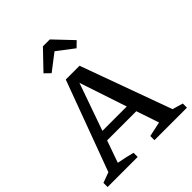

<svg xmlns="http://www.w3.org/2000/svg" viewBox="-242 -1038 1182 1182"><g transform="rotate(-45 348.5 -447.0)"><path d="M625 -56Q643 -51 660 -46Q677 -41 694 -36V0H411V-36L508 -57L458 -205H204L153 -61Q182 -56 209.5 -49.5Q237 -43 265 -36V0H3V-36L71 -61L289 -650H409ZM225 -267H437L334 -576ZM394 -894 508 -774 472 -739 363 -822 255 -739 219 -774 334 -894Z"/></g></svg>

Font: Piazzolla Medium
Style: Regular
Weight: 500
Designer: Juan Pablo del Peral
Foundry: Huerta Tipografica
Version: Version 1.330